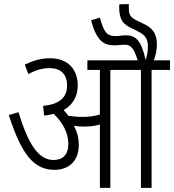

<svg xmlns="http://www.w3.org/2000/svg" viewBox="-20 -916 849 936"><path d="M364 -209C364 -245 355 -276 340 -303C356 -300 374 -299 390 -299C416 -299 441 -301 467 -309V0H518V-575H667V0H719V-575H809V-622H730C739 -647 745 -673 745 -699C745 -758 718 -783 676 -802L647 -816C613 -833 608 -846 608 -880C608 -886 608 -891 608 -896L562 -895C561 -891 561 -885 561 -881C561 -818 581 -796 629 -775L656 -761C688 -745 701 -725 701 -690C701 -665 697 -646 690 -623C669 -720 641 -744 593 -744C577 -744 560 -740 544 -740C502 -740 487 -757 467 -830L424 -817C452 -712 489 -695 539 -695C555 -695 571 -698 588 -698C616 -698 633 -683 651 -622H406V-575H467V-358C439 -349 413 -346 382 -346C359 -346 336 -348 313 -352C306 -362 298 -371 290 -379C333 -404 359 -444 359 -499C359 -580 309 -632 225 -632C177 -632 141 -620 101 -601L118 -555C154 -574 186 -584 222 -584C276 -584 307 -554 307 -499C307 -442 271 -407 190 -400L195 -353C212 -354 227 -357 242 -361C282 -322 313 -273 313 -214C313 -160 284 -136 241 -136C167 -136 118 -214 70 -369L23 -355C86 -159 147 -88 246 -88C311 -88 364 -127 364 -209Z"/></svg>

Font: Noto Sans Condensed Light
Style: Italic
Weight: 300
Width: 3
Italic angle: -12°
Designer: Monotype Design Team
Foundry: Monotype Imaging Inc.
Version: Version 2.013